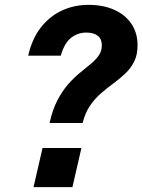

<svg xmlns="http://www.w3.org/2000/svg" viewBox="-20 -770 586 790"><path d="M184 -264Q196 -319 216.5 -358Q237 -397 261 -424Q285 -451 309.5 -471Q334 -491 354 -507.5Q374 -524 386.5 -542Q399 -560 399 -584Q399 -609 382.5 -622.5Q366 -636 335 -636Q300 -636 272.5 -614.5Q245 -593 230 -541H96Q112 -611 148 -657Q184 -703 234.5 -726.5Q285 -750 344 -750Q405 -750 450.5 -729.5Q496 -709 521 -671.5Q546 -634 546 -584Q546 -545 532.5 -517.5Q519 -490 496.5 -468.5Q474 -447 447.5 -427.5Q421 -408 395.5 -386Q370 -364 350 -334.5Q330 -305 320 -264ZM118 0 155 -161H315L278 0Z"/></svg>

Font: Instrument Sans SemiCondensed
Style: Bold Italic
Weight: 700
Width: 4
Italic angle: -13°
Designer: Rodrigo Fuenzalida
Foundry: fragTYPE
Version: Version 1.000;gftools[0.9.28]